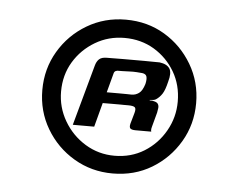

<svg xmlns="http://www.w3.org/2000/svg" viewBox="-35 -629 455 388"><g transform="rotate(5 193.0 -435.0)"><path d="M88 -435Q88 -403.2 104 -375.7Q120.1 -348.1 147.2 -331.5Q174.2 -315 206.7 -315Q240.2 -315 266.9 -331.5Q293.5 -348.1 309.1 -375.7Q324.7 -403.2 324.7 -435Q324.7 -468.5 309.1 -495.2Q293.5 -521.9 266.9 -538Q240.2 -554 206.7 -554Q174.2 -554 147.2 -538Q120.1 -521.9 104 -495.2Q88 -468.5 88 -435ZM50 -435Q50 -478 71 -513.5Q92 -549 127.5 -570Q163 -591 206 -591Q250 -591 285 -570Q320 -549 341 -513.5Q362 -478 362 -435Q362 -392 341 -356.5Q320 -321 285 -300Q250 -279 206 -279Q163 -279 127.5 -300Q92 -321 71 -356.5Q50 -392 50 -435ZM216.4 -419Q216.4 -419 210.2 -419.1Q204.1 -419.3 194.5 -419.1Q184.8 -419 173.9 -419L160.9 -370H117.5L151.2 -492.5Q153.5 -501.4 158.5 -506.1Q163.5 -510.9 174.2 -510.9Q178.8 -510.9 187.4 -511Q195.9 -511.2 206.6 -511.2Q217.4 -511.2 228.9 -511.2Q240.5 -511.2 251 -511.2Q261.6 -511.2 269.8 -511Q278 -510.9 281.3 -510.9Q296.5 -508.9 301.9 -500.3Q307.2 -491.7 301.9 -473.5Q297.9 -456.4 292.9 -448.7Q287.8 -440.9 280.9 -436.3Q279.2 -434.9 275.5 -434.2Q271.7 -433.6 268 -433.6V-432.6Q269.4 -432.6 271.7 -432.6Q274.1 -432.6 275.8 -431.9Q282.7 -430.6 284.9 -427.1Q287.1 -423.6 286.6 -418.8Q286.1 -414.1 285.1 -409.4L277.2 -380.1Q275.9 -375.6 276.1 -372.8Q276.2 -370 276.9 -370H244.7Q237.6 -370 234.5 -372.3Q231.5 -374.7 233.2 -382.1L239.6 -404.6Q242.2 -413.8 238.9 -416.4Q235.6 -419 225.6 -419ZM180.1 -441.4Q183.3 -441.4 190.3 -441.4Q197.3 -441.4 205.3 -441.4Q213.2 -441.4 220.4 -441.3Q227.5 -441.1 230.5 -441.1Q238.6 -441.1 245.4 -446Q252.2 -450.9 256.5 -464.9Q258.7 -474.3 257.3 -479.8Q255.8 -485.3 248.3 -486.3Q244.2 -486.7 237 -487.2Q229.8 -487.7 222.2 -487.3Q214.5 -487 207.7 -486.8Q200.9 -486.7 197.6 -486.7Q197.3 -486.7 194.7 -485.8Q192.1 -485 190.8 -481.5Z"/></g></svg>

Font: Genos Thin
Style: Italic
Weight: 100
Italic angle: -8°
Designer: Robert E. Leuschke
Foundry: Robert E. Leuschke
Version: Version 1.010